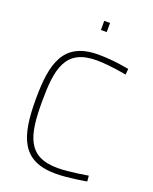

<svg xmlns="http://www.w3.org/2000/svg" viewBox="-165 -990 867 1089"><g transform="rotate(20 268.5 -445.5)"><path d="M489 -45C489 -45 378 -25 307 -25C123 -25 96 -147 96 -347C96 -546 119 -675 307 -675C388 -675 489 -655 489 -655L492 -690C492 -690 402 -709 307 -709C94 -709 58 -565 58 -347C58 -125 101 9 307 9C386 9 492 -11 492 -11ZM271 -845H306V-900H271Z"/></g></svg>

Font: TitilliumText22L
Style: 1 wt
Weight: 100
Designer: Campivisivi
Foundry: Campivisivi
Version: 1.000